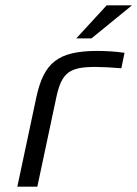

<svg xmlns="http://www.w3.org/2000/svg" viewBox="-20 -700 515 720"><path d="M338 -449C361 -449 402 -447 435 -444L447 -502C413 -507 376 -509 345 -509C196 -509 144 -464 116 -334L45 0H120L191 -334C211 -428 240 -449 338 -449ZM266 -556H323L475 -680H380Z"/></svg>

Font: LT Wave Light
Style: Italic
Weight: 300
Designer: Daniel Lyons
Version: Version 2.5 (Glyphs App)